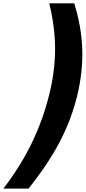

<svg xmlns="http://www.w3.org/2000/svg" viewBox="-127 -927 508 1138"><path d="M330.1 -357.9Q295.4 -216.8 226.8 -85.7Q158.2 45.4 42 190.9H-106.9Q-1.5 52.7 64.2 -85.4Q129.9 -223.6 166 -371.1Q199.2 -507.3 199.5 -635.5Q199.7 -763.7 165 -907.2H313Q356.4 -768.1 360.6 -633.8Q364.7 -499.5 330.1 -357.9Z"/></svg>

Font: Sinkin Sans 700 Bold Italic
Style: Bold Italic
Weight: 700
Italic angle: -112°
Designer: Keith Bates
Foundry: K-Type
Version: Sinkin Sans (version 1.0)  by Keith Bates   •   © 2014   www